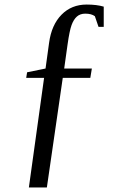

<svg xmlns="http://www.w3.org/2000/svg" viewBox="-20 -685 540 844"><path d="M106.9 139.2 173.8 -342.8H95.2L99.1 -367.2L180.2 -383.8L195.8 -497.1Q206.5 -575.7 250.5 -620.4Q294.4 -665 360.8 -665Q405.3 -665 436 -655.8V-566.9H413.1L397 -613.8Q381.8 -625 355 -625Q332.5 -625 318.1 -612.3Q303.7 -599.6 294.7 -575Q285.6 -550.3 276.9 -488.8L262.2 -383.8H383.8L377 -342.8H255.9L186 139.2Z"/></svg>

Font: Times New Roman
Style: Regular
Weight: 400
Designer: Steve Matteson
Foundry: Ascender Corporation
Version: Version 2.00.3